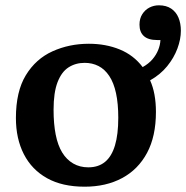

<svg xmlns="http://www.w3.org/2000/svg" viewBox="-20 -690 702 724"><path d="M299 14Q215 14 157.5 -18Q100 -50 70 -108.5Q40 -167 40 -245Q40 -345 77.5 -406.5Q115 -468 178 -496.5Q241 -525 315 -525Q379 -525 431.5 -503.5Q484 -482 518 -437Q541 -450 555 -466.5Q569 -483 576.5 -501.5Q584 -520 585 -539H573Q539 -539 522.5 -554Q506 -569 506 -597Q506 -620 516.5 -636.5Q527 -653 543.5 -661.5Q560 -670 579 -670Q607 -670 625.5 -657.5Q644 -645 653 -623.5Q662 -602 662 -574Q662 -542 649 -507Q636 -472 610.5 -440.5Q585 -409 546 -387Q557 -363 562.5 -333Q568 -303 568 -268Q568 -176 534.5 -113.5Q501 -51 440.5 -18.5Q380 14 299 14ZM313 -59Q351 -59 376 -79.5Q401 -100 413.5 -141.5Q426 -183 426 -246Q426 -299 417.5 -338.5Q409 -378 392 -403.5Q375 -429 351.5 -441Q328 -453 299 -453Q265 -453 238.5 -436Q212 -419 197 -380Q182 -341 182 -276Q182 -223 190 -182.5Q198 -142 214.5 -115Q231 -88 256 -73.5Q281 -59 313 -59Z"/></svg>

Font: Literata 18pt SemiBold
Style: Regular
Weight: 600
Designer: Latin by Veronika Burian and Jose Scaglione. Greek by Irene Vlachou. Cyrillic by Vera Evstafieva.
Foundry: TypeTogether
Version: Version 3.103;gftools[0.9.29]